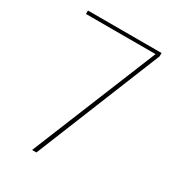

<svg xmlns="http://www.w3.org/2000/svg" viewBox="-158 -732 750 825"><g transform="rotate(30 217.0 -319.5)"><path d="M127.5 0 381 -622H36V-639H401V-622.5L149 0Z"/></g></svg>

Font: Anek Latin Medium Thin
Style: Regular
Weight: 250
Version: Version 1.003